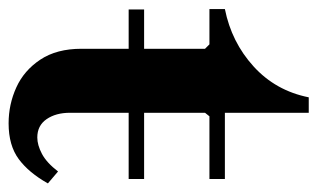

<svg xmlns="http://www.w3.org/2000/svg" viewBox="-162 -548 720 435"><g transform="rotate(90 197.5 -330.0)"><path d="M1 -297H385V-262H1ZM368 -102 395 -79Q371 -36 340 -13Q309 10 259 10Q216 10 177.5 -7.5Q139 -25 114.5 -62Q90 -99 90 -155V-435L80 -445H0V-480Q75 -495 130 -545Q185 -595 200 -670H235V-480H385V-445H243L235 -435V-129Q235 -97 249.5 -76Q264 -55 291 -55Q308 -55 328 -65.5Q348 -76 368 -102Z"/></g></svg>

Font: Brygada 1918
Style: Regular
Weight: 400
Designer: Mateusz Machalski | Borys Kosmynka | Przemek Hoffer
Foundry: NIEPODLEGLA 2018
Version: Version 3.006